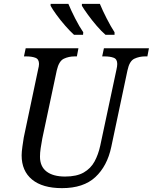

<svg xmlns="http://www.w3.org/2000/svg" viewBox="-20 -964 791 994"><path d="M301 10Q200 10 146 -34.5Q92 -79 92 -160Q92 -177 96 -205.5Q100 -234 103 -252L177 -603Q182 -622 182 -633Q182 -658 163 -665Q144 -672 116 -672H104L113 -714H386L378 -672H366Q336 -672 310.5 -660Q285 -648 274 -600L199 -247Q194 -220 190.5 -196.5Q187 -173 187 -153Q187 -102 221 -76Q255 -50 317 -50Q377 -50 413.5 -71Q450 -92 469.5 -128Q489 -164 499 -210L583 -604Q587 -621 587 -633Q587 -658 568.5 -665Q550 -672 521 -672H509L518 -714H751L743 -672H731Q701 -672 675.5 -660Q650 -648 640 -600L556 -203Q535 -104 473.5 -47Q412 10 301 10ZM526 -784Q505 -802 480.5 -830.5Q456 -859 435 -888Q414 -917 404 -934V-944H497Q511 -910 532.5 -868Q554 -826 573 -797V-784ZM363 -784Q343 -802 318 -830.5Q293 -859 272 -888Q251 -917 242 -934V-944H334Q348 -910 369.5 -868Q391 -826 411 -797L410 -784Z"/></svg>

Font: Noto Serif SemiCondensed
Style: Italic
Weight: 400
Width: 4
Italic angle: -12°
Designer: Monotype Design Team
Foundry: Monotype Imaging Inc.
Version: Version 2.013